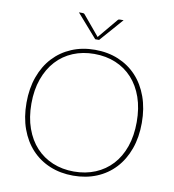

<svg xmlns="http://www.w3.org/2000/svg" viewBox="-96 -987 979 1079"><g transform="rotate(10 393.5 -447.0)"><path d="M722.5 -351.5Q722.5 -269 698.5 -202.8Q674.5 -136.5 631 -89.8Q587.5 -43 527 -18Q466.5 7 393 7Q320.5 7 260 -18Q199.5 -43 156 -89.8Q112.5 -136.5 88.5 -202.8Q64.5 -269 64.5 -351.5Q64.5 -433.5 88.5 -500Q112.5 -566.5 156 -613.2Q199.5 -660 260 -685.5Q320.5 -711 393 -711Q466.5 -711 527 -685.8Q587.5 -660.5 631 -613.8Q674.5 -567 698.5 -500.5Q722.5 -434 722.5 -351.5ZM693.5 -351.5Q693.5 -430 671.8 -492.2Q650 -554.5 610.2 -598Q570.5 -641.5 515.2 -664.5Q460 -687.5 393 -687.5Q327 -687.5 271.8 -664.5Q216.5 -641.5 176.8 -598Q137 -554.5 114.8 -492.2Q92.5 -430 92.5 -351.5Q92.5 -273 114.8 -210.8Q137 -148.5 176.8 -105.5Q216.5 -62.5 271.8 -39.5Q327 -16.5 393 -16.5Q460 -16.5 515.2 -39.5Q570.5 -62.5 610.2 -105.5Q650 -148.5 671.8 -210.8Q693.5 -273 693.5 -351.5ZM521.5 -902.5 405 -769.5H383L266.5 -902.5H286.5Q289.5 -902.5 293.2 -901.8Q297 -901 300 -897L391.5 -787.5L394 -784L396.5 -787.5L488 -897Q491 -901 494.8 -901.8Q498.5 -902.5 501.5 -902.5Z"/></g></svg>

Font: Lato ExtraLight
Style: Regular
Weight: 275
Designer: Lukasz Dziedzic with Adam Twardoch and Botio Nikoltchev
Foundry: tyPoland Lukasz Dziedzic
Version: Version 2.015; 2015-08-06; http://www.latofonts.com/